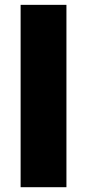

<svg xmlns="http://www.w3.org/2000/svg" viewBox="-20 -780 363 800"><path d="M256.8 0H65.9V-759.8H256.8Z"/></svg>

Font: Sahel Black FD
Style: Black-FD
Weight: 900
Foundry: Saber Rastikerdar (saber.rastikerdar@gmail.com)
Version: Version 3.3.1